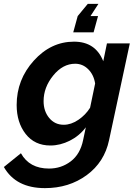

<svg xmlns="http://www.w3.org/2000/svg" viewBox="-70 -748 701 991"><path d="M438 -728 397 -665H436L413 -581H308L331 -665L383 -728ZM-50 114 38 43Q82 122 183 122Q246 122 295 85Q344 48 359 -25L373 -91Q340 -47 290.5 -22Q241 3 190 3Q109 3 62.5 -56.5Q16 -116 16 -206Q16 -337 104.5 -435Q193 -533 312 -533Q423 -533 463 -432L482 -524H600L493 -25Q469 89 377.5 156Q286 223 162 223Q12 223 -50 114ZM395 -192 421 -317Q414 -362 385.5 -390.5Q357 -419 318 -419Q254 -419 204.5 -358Q155 -297 155 -226Q155 -174 184 -139Q213 -104 259 -104Q297 -104 334.5 -129.5Q372 -155 395 -192Z"/></svg>

Font: Raleway-v4020
Style: Bold Italic
Weight: 700
Italic angle: -12°
Designer: Matt McInerney, Pablo Impallari, Rodrigo Fuenzalida
Foundry: Matt McInerney, Pablo Impallari, Rodrigo Fuenzalida
Version: Version 4.020;PS 004.020;hotconv 1.0.88;makeotf.lib2.5.64775